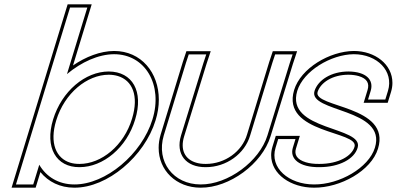

<svg xmlns="http://www.w3.org/2000/svg" viewBox="-20 -834 1837 889"><path d="M145.9 -281 292 -759 304.3 -799H384.3L372 -759L290.1 -490.9C356.8 -546.8 435.6 -582.5 508.2 -583C653.2 -583 735.5 -440 685.9 -281C637 -121 469.6 21 323.9 20C251.1 20 194.2 -15.5 161.8 -71.2L146.1 -20L133.9 20H53.9L66.1 -20ZM225.9 -281C186.2 -151 240 -59 348.3 -60C457.3 -60 566.9 -150 605.9 -281C645.7 -411 593.5 -502 483.8 -503C374.8 -503 266 -412 225.9 -281ZM293.2 -814 33.6 35H145L167.1 -37.2C204.1 8.1 258.3 35 323.8 35C478.2 36.1 649.7 -111.2 700.2 -276.5C710.5 -309.4 715.4 -341.7 715.4 -372.6C715.5 -497.5 634 -598 508.2 -598C444.3 -597.6 376.6 -571.1 318 -530.9L404.6 -814ZM240.3 -276.6C278.8 -402.8 383.2 -488 483.7 -488C499.1 -487.9 513.3 -485.7 525.8 -482C592.3 -462 624 -391.5 591.6 -285.3C554 -159.3 449.1 -75 348.3 -75C332.3 -74.9 318.1 -76.9 305.4 -80.7C240.4 -100.3 208 -171.2 240.3 -276.6Z M841 -543 853.9 -582H934.9L921.7 -542L818.3 -207C792 -121 840 -59 933.3 -60C1027.3 -60 1113 -121 1138.3 -207L1241 -543L1253.9 -582H1334.9L1321.7 -542L1218.3 -207C1181.6 -87 1035.6 21 908.9 20C782.9 20 702 -85 738.3 -207ZM826.7 -547.6 723.9 -211.3C717.6 -190.2 714.6 -169.6 714.6 -149.7C714.2 -45.3 795.8 35 908.8 35C1042.8 36.1 1193.8 -75.7 1232.6 -202.6L1336 -537.4L1355.7 -597H1243.1L1226.7 -547.6L1123.9 -211.3C1100.6 -132.1 1021.2 -75 933.3 -75C915.9 -74.8 900.9 -76.9 887.8 -80.9C836.7 -96.3 813.4 -139.8 832.6 -202.6L936 -537.4L955.7 -597H843.1Z M1776.3 -413 1764 -373H1684L1696.3 -413C1712.2 -465 1674.5 -502 1593.8 -503C1513.8 -503 1452.9 -464 1436.3 -413C1405.7 -313 1773.1 -334 1715.9 -150C1687.4 -57 1551.6 21 1433.9 20C1316.9 20 1227.4 -57 1255.9 -150L1268.1 -190H1348.1L1335.9 -150C1320.3 -99 1366 -59 1458.3 -60C1551.3 -60 1621 -98 1635.9 -150C1666.4 -250 1300.4 -227 1356.3 -413C1384.4 -505 1511.9 -582 1618.2 -583C1726.2 -583 1804.4 -505 1776.3 -413ZM1790.6 -408.6C1794.9 -422.7 1797 -436.7 1797 -450.2C1797.2 -535.9 1716.8 -598 1618.2 -598C1506.3 -596.9 1372.7 -518.2 1341.9 -417.3C1280.7 -213.5 1644.3 -228.9 1621.5 -154.3C1609.5 -112.3 1548.7 -75 1458.3 -75C1433.3 -74.7 1412.6 -77.6 1396.1 -82.6C1354.2 -95.3 1342 -118.7 1350.2 -145.6L1368.4 -205H1257L1241.5 -154.4C1237.5 -141.3 1235.6 -128.4 1235.5 -115.7C1235.4 -26.8 1327.4 35 1433.8 35C1556.3 36 1699 -43.4 1730.2 -145.5C1792.8 -346.8 1428 -334.8 1450.6 -408.5C1464.4 -450.9 1518.1 -488 1593.7 -488C1612.3 -487.8 1628.5 -485.4 1641.3 -481.6C1679.7 -470.2 1691.3 -448.1 1681.9 -417.4L1663.8 -358H1775.1Z"/></svg>

Font: Nordica Plus
Style: NordicaClassicLightOblOl
Weight: 300
Version: Version 1.01